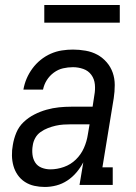

<svg xmlns="http://www.w3.org/2000/svg" viewBox="-20 -735 540 763"><path d="M158 8Q137 8 116.5 3.5Q96 -1 79 -12Q62 -23 50.5 -39.5Q39 -56 33.5 -75.5Q28 -95 27.5 -116.5Q27 -138 31 -159Q35 -184 45 -208Q55 -232 74 -250Q93 -268 116.5 -280Q140 -292 165 -299Q190 -306 214.5 -308.5Q239 -311 263 -311H348L355 -357Q359 -378 357 -399.5Q355 -421 343 -437.5Q331 -454 311 -461Q291 -468 270 -468Q250 -468 230.5 -463.5Q211 -459 194 -446.5Q177 -434 166 -416.5Q155 -399 151 -379H73Q77 -402 86 -423Q95 -444 109 -463Q123 -482 141.5 -497Q160 -512 181.5 -521.5Q203 -531 225.5 -534.5Q248 -538 270 -538Q295 -538 320.5 -533.5Q346 -529 367 -517.5Q388 -506 404 -487.5Q420 -469 428 -446Q436 -423 436 -397Q436 -371 432 -345L387 -70H428V0H296L311 -90Q300 -69 284 -50Q268 -31 247.5 -17.5Q227 -4 204 2Q181 8 158 8ZM180 -62Q207 -62 234 -71.5Q261 -81 281.5 -101Q302 -121 313.5 -147Q325 -173 329 -200L336 -241H263Q248 -241 232.5 -240Q217 -239 201.5 -235.5Q186 -232 170.5 -226Q155 -220 141.5 -210.5Q128 -201 120 -186.5Q112 -172 110 -156Q107 -139 109 -121Q111 -103 120 -89Q129 -75 145.5 -68.5Q162 -62 180 -62ZM156 -645V-715H456V-645Z"/></svg>

Font: Iosevka Slab Oblique
Style: Regular
Weight: 400
Italic angle: -9°
Monospace: yes
Designer: Belleve Invis
Foundry: Belleve Invis
Version: Version 11.1.1; ttfautohint (v1.8.3)